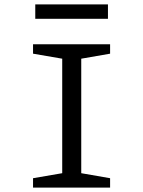

<svg xmlns="http://www.w3.org/2000/svg" viewBox="-20 -857 654 877"><path d="M141.1 -771V-836.9H473.1V-771ZM130.9 -43 264.2 -65.9V-588.9L130.9 -611.8V-654.8H482.9V-611.8L351.1 -588.9V-65.9L482.9 -43V0H130.9Z"/></svg>

Font: IntelOne Mono
Style: Regular
Weight: 400
Designer: Fred Shallcrass
Foundry: Frere-Jones Type LLC
Version: Version 1.200;hotconv 1.1.0;makeotfexe 2.6.0;FJTRelease1.2